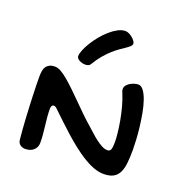

<svg xmlns="http://www.w3.org/2000/svg" viewBox="-128 -848 910 947"><g transform="rotate(20 326.5 -374.0)"><path d="M151.9 -244.1Q151.9 -223.6 153.8 -201.7Q155.8 -179.7 158.4 -157.7Q161.1 -135.7 163.1 -113.5Q165 -91.3 165 -69.8Q165 -45.9 148.4 -31Q131.8 -16.1 104 -16.1Q90.3 -16.1 78.4 -24.4Q66.4 -32.7 64.9 -50.8Q62.5 -73.7 60.3 -102.3Q58.1 -130.9 56.4 -161.4Q54.7 -191.9 53.2 -222.9Q51.8 -253.9 50.8 -282.5Q49.8 -311 49.3 -335.2Q48.8 -359.4 48.8 -376Q48.8 -390.6 50.8 -403.8Q52.7 -417 59.1 -426.8Q65.4 -436.5 76.4 -442.4Q87.4 -448.2 106 -448.2Q120.1 -448.2 137.7 -438.2Q155.3 -428.2 175.5 -411.1Q195.8 -394 218.8 -371.8Q241.7 -349.6 266.1 -325.2Q290.5 -300.8 316.2 -275.6Q341.8 -250.5 368.2 -228Q379.9 -217.8 394.8 -204.1Q409.7 -190.4 425.5 -178.2Q441.4 -166 457.3 -157.5Q473.1 -148.9 487.8 -148.9Q501.5 -148.9 505.6 -160.9Q509.8 -172.9 509.8 -199.2Q509.8 -218.8 506.6 -247.6Q503.4 -276.4 497.6 -309.1Q491.7 -341.8 482.9 -374.8Q474.1 -407.7 462.9 -435.1Q460.4 -440.9 458.3 -446.5Q456.1 -452.1 456.1 -459Q456.1 -470.2 463.4 -479Q470.7 -487.8 481 -493.7Q491.2 -499.5 502.4 -502.7Q513.7 -505.9 521 -505.9Q537.1 -505.9 549.8 -488.5Q562.5 -471.2 572 -443.6Q581.5 -416 587.9 -381.6Q594.2 -347.2 598.4 -312.5Q602.5 -277.8 604.2 -246.3Q606 -214.8 606 -193.8Q606 -154.3 602.8 -124.3Q599.6 -94.2 589.6 -73.7Q579.6 -53.2 560.5 -42.7Q541.5 -32.2 509.8 -32.2Q484.4 -32.2 456.5 -42.7Q428.7 -53.2 400.1 -71Q371.6 -88.9 342.5 -111.8Q313.5 -134.8 285.6 -159.7Q257.8 -184.6 231.7 -209.5Q205.6 -234.4 183.1 -255.9Q173.8 -265.1 166 -265.1Q159.2 -265.1 155.5 -259.5Q151.9 -253.9 151.9 -244.1ZM429.2 -686Q429.2 -678.7 422.1 -671.9Q415 -665 403.1 -656.7Q391.1 -648.4 375 -637.5Q358.9 -626.5 341.1 -610.6Q323.2 -594.7 304.2 -572.5Q285.2 -550.3 267.1 -520Q263.2 -513.2 256.1 -510.7Q249 -508.3 240.2 -508.3Q231.9 -508.3 223.9 -510.5Q215.8 -512.7 209.2 -516.4Q202.6 -520 198.5 -525.1Q194.3 -530.3 194.3 -536.1Q194.3 -549.3 202.4 -569.1Q210.4 -588.9 223.9 -610.6Q237.3 -632.3 255.1 -654.1Q272.9 -675.8 292.7 -693.1Q312.5 -710.4 332.8 -721.2Q353 -731.9 372.1 -731.9Q380.9 -731.9 390.9 -727.1Q400.9 -722.2 409.4 -715.1Q418 -708 423.6 -700Q429.2 -691.9 429.2 -686Z"/></g></svg>

Font: Gochi Hand
Style: Regular
Weight: 400
Designer: Juan Pablo del Peral
Foundry: Juan Pablo del Peral
Version: Version 1.001